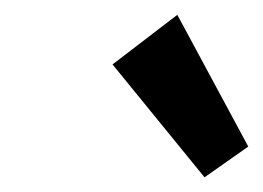

<svg xmlns="http://www.w3.org/2000/svg" viewBox="-20 -811 355 259"><path d="M255.9 -571.8 131.8 -724.1 219.2 -791 314.9 -613.3Z"/></svg>

Font: Reddit Sans SemiBold
Style: Italic
Weight: 600
Italic angle: -11.25°
Designer: Stephen Hutchings
Version: Version 1.013